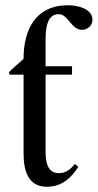

<svg xmlns="http://www.w3.org/2000/svg" viewBox="-20 -703 373 733"><path d="M17 -418H70V-117C70 -52 87 10 159 10C216 10 252 -24 279 -66L266 -77C250 -58 233 -42 205 -42C156 -42 154 -95 154 -130V-418H255V-450H154V-549C154 -591 158 -649 204 -649C241 -649 251 -589 294 -589C314 -589 333 -606 333 -627C333 -671 274 -683 240 -683C116 -683 70 -590 70 -479C61 -468 14 -432 14 -425Z"/></svg>

Font: STIX Math
Style: Regular
Weight: 400
Designer: MicroPress Inc., with final additions and corrections provided by Coen Hoffman, Elsevier (retired)
Version: Version 1.1.0